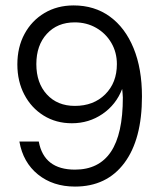

<svg xmlns="http://www.w3.org/2000/svg" viewBox="-20 -680 586 708"><path d="M503.5 -324.5Q503.5 -166 438.5 -79Q373.5 8 256.5 8Q175.5 8 120.2 -36.5Q65 -81 51.5 -158H123Q142 -54.5 256.5 -54.5Q344.5 -54.5 388.8 -120Q433 -185.5 433 -320.5Q433 -328 432 -336.2Q431 -344.5 430.5 -352Q408 -294 358 -259.8Q308 -225.5 245 -225.5Q186.5 -225.5 141 -253.8Q95.5 -282 69.8 -331Q44 -380 44 -442.5Q44 -506 70.5 -555Q97 -604 144 -632Q191 -660 251.5 -660Q328.5 -660 385 -619Q441.5 -578 472.5 -502.5Q503.5 -427 503.5 -324.5ZM411 -443.5Q411 -487 390.5 -522Q370 -557 334.8 -577.2Q299.5 -597.5 255.5 -597.5Q191.5 -597.5 152.8 -555.2Q114 -513 114 -443.5Q114 -374 152.8 -331.8Q191.5 -289.5 256 -289.5Q325 -289.5 368 -332.2Q411 -375 411 -443.5Z"/></svg>

Font: Overused Grotesk Book
Style: Regular
Weight: 375
Version: Version 0.004